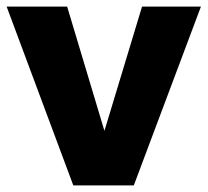

<svg xmlns="http://www.w3.org/2000/svg" viewBox="-25 -561 628 581"><path d="M-4.9 -541H178.2L291 -165L404.8 -541H583L379.9 0H196.8Z"/></svg>

Font: Argentum Sans
Style: Bold
Weight: 700
Designer: Julieta Ulanovsky (Modified by Cristiano Sobral)
Foundry: Julieta Ulanovsky
Version: Version 1.000; ttfautohint (v1.5.65-e2d9)